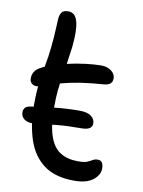

<svg xmlns="http://www.w3.org/2000/svg" viewBox="-82 -765 620 835"><g transform="rotate(10 227.5 -347.5)"><path d="M304 13Q220 13 170 -24Q120 -61 97.5 -128Q75 -195 75 -284Q75 -337 80.5 -380Q86 -423 93.5 -461.5Q101 -500 105 -540Q110 -588 111 -617.5Q112 -647 114 -673Q116 -688 123.5 -698Q131 -708 152 -708Q183 -708 193 -670Q203 -632 195 -557Q190 -517 185 -486Q180 -455 175 -425.5Q170 -396 166.5 -363.5Q163 -331 163 -288Q163 -208 179 -160.5Q195 -113 227 -93Q259 -73 305 -73Q334 -73 346.5 -78.5Q359 -84 368 -89.5Q377 -95 390 -95Q415 -95 415 -60Q415 -31 386.5 -9Q358 13 304 13ZM85 -201Q59 -201 45 -212Q31 -223 31 -241Q31 -253 38 -261.5Q45 -270 65 -272Q118 -280 169.5 -285.5Q221 -291 275 -291Q310 -291 326.5 -278Q343 -265 343 -247Q343 -218 300 -217Q236 -217 194 -213Q152 -209 126.5 -205Q101 -201 85 -201ZM95 -368Q69 -359 55 -367Q41 -375 41 -393Q41 -413 53 -428Q65 -443 105 -458Q142 -472 183 -481.5Q224 -491 264 -496Q304 -501 333 -501Q351 -501 365 -495Q379 -489 387.5 -478.5Q396 -468 396 -454Q396 -440 387.5 -432Q379 -424 359 -422Q301 -418 256 -411Q211 -404 172.5 -393.5Q134 -383 95 -368Z"/></g></svg>

Font: Shantell Sans
Style: Regular
Weight: 400
Designer: Stephen Nixon, Anya Danilova, Shantell Martin
Foundry: Arrow Type
Version: Version 1.008;[ac192a2d6]